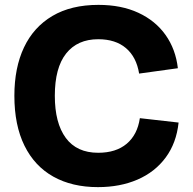

<svg xmlns="http://www.w3.org/2000/svg" viewBox="-20 -758 791 788"><path d="M382 10Q276 10 199 -33Q122 -76 80.5 -160Q39 -244 39 -365Q39 -480 78.5 -563.5Q118 -647 195 -692.5Q272 -738 384 -738Q478 -738 548 -705.5Q618 -673 659.5 -614.5Q701 -556 710 -478L551 -456Q540 -524 497 -560.5Q454 -597 383 -597Q298 -597 251.5 -538.5Q205 -480 205 -365Q205 -253 250 -192Q295 -131 383 -131Q456 -131 500 -168Q544 -205 554 -273L713 -255Q704 -171 660 -111.5Q616 -52 544.5 -21Q473 10 382 10Z"/></svg>

Font: BDO Grotesk
Style: Bold
Weight: 700
Designer: Deni Anggara
Foundry: Lokal Container
Version: Version 2.000